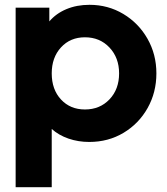

<svg xmlns="http://www.w3.org/2000/svg" viewBox="-20 -578 693 798"><path d="M45 -546H185V-489Q213 -522 256 -540Q299 -558 352 -558Q429 -558 492.5 -520Q556 -482 593 -417Q630 -352 630 -273Q630 -194 593.5 -129Q557 -64 493.5 -26Q430 12 351 12Q305 12 264.5 -2Q224 -16 195 -42V200H45ZM333 -123Q395 -123 435 -165Q475 -207 475 -273Q475 -338 435 -380.5Q395 -423 333 -423Q272 -423 233.5 -381Q195 -339 195 -273Q195 -206 233.5 -164.5Q272 -123 333 -123Z"/></svg>

Font: BLUETTI 2.0
Style: Bold
Weight: 700
Designer: Stijn de Vries
Foundry: tokotype
Version: Version 2.005;October 31, 2023;FontCreator 14.0.0.2814 64-bi